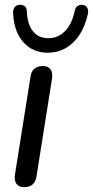

<svg xmlns="http://www.w3.org/2000/svg" viewBox="-20 -767 385 794"><path d="M79 7Q58 7 48 -7Q38 -21 42 -46L106 -449Q109 -472 122.5 -483Q136 -494 158 -494Q179 -494 189 -480Q199 -466 195 -441L131 -38Q128 -16 115 -4.5Q102 7 79 7ZM178 -549Q135 -549 103.5 -569.5Q72 -590 54 -626.5Q36 -663 34 -715Q34 -728 40 -736.5Q46 -745 59 -747Q73 -748 81.5 -742Q90 -736 91 -721Q93 -666 116.5 -637.5Q140 -609 180 -609Q220 -609 249 -638.5Q278 -668 289 -722Q292 -736 300.5 -742Q309 -748 321 -747Q334 -746 340.5 -735.5Q347 -725 343 -708Q332 -658 308.5 -622.5Q285 -587 251.5 -568Q218 -549 178 -549Z"/></svg>

Font: Nunito Medium
Style: Italic
Weight: 500
Designer: Vernon Adams
Foundry: Vernon Adams
Version: Version 3.601